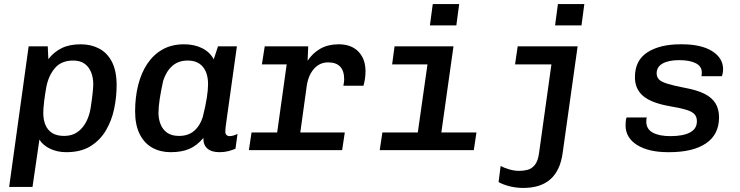

<svg xmlns="http://www.w3.org/2000/svg" viewBox="-20 -739 3640 945"><path d="M25 181 121 -511H215L218 -448Q245 -483 283.5 -502Q322 -521 377 -521Q428 -521 468 -500Q508 -479 531 -434.5Q554 -390 554 -319Q554 -262 542 -204Q530 -146 501.5 -97.5Q473 -49 425.5 -19.5Q378 10 306 10Q262 10 226.5 -7Q191 -24 174 -52L140 181ZM296 -70Q334 -70 360.5 -88.5Q387 -107 403.5 -138Q420 -169 426 -207Q432 -245 435.5 -277Q439 -309 439 -324Q439 -358 428 -384.5Q417 -411 395.5 -426Q374 -441 340 -441Q282 -441 250.5 -404Q219 -367 208 -311Q201 -272 197 -238Q193 -204 193 -183Q193 -150 203.5 -124.5Q214 -99 236.5 -84.5Q259 -70 296 -70Z M820 10Q769 10 729.5 -12Q690 -34 667.5 -79Q645 -124 645 -191Q645 -260 660 -320Q675 -380 705 -425Q735 -470 780 -495.5Q825 -521 886 -521Q936 -521 974.5 -502Q1013 -483 1032 -447L1053 -511H1146L1095 -147Q1091 -121 1090 -109.5Q1089 -98 1089 -90Q1089 -80 1095 -74.5Q1101 -69 1110 -69Q1119 -69 1129 -72Q1139 -75 1149 -80L1139 -7Q1123 0 1103.5 5Q1084 10 1060 10Q1021 10 1000.5 -8Q980 -26 981 -60Q950 -23 912.5 -6.5Q875 10 820 10ZM861 -70Q906 -70 935 -94.5Q964 -119 978 -163Q992 -219 998 -258Q1004 -297 1004 -325Q1004 -379 978.5 -410Q953 -441 904 -441Q858 -441 828 -414.5Q798 -388 783 -341Q772 -291 766 -251.5Q760 -212 760 -183Q760 -153 770.5 -127Q781 -101 803 -85.5Q825 -70 861 -70Z M1332 0 1391 -422H1269L1283 -511H1497L1494 -440Q1519 -478 1557 -499.5Q1595 -521 1647 -521Q1709 -521 1744 -485Q1779 -449 1779 -388Q1779 -371 1776.5 -353Q1774 -335 1769 -317H1670Q1672 -327 1673 -334.5Q1674 -342 1674 -348Q1674 -432 1595 -432Q1554 -432 1526 -401Q1498 -370 1490 -318L1446 0ZM1205 0 1218 -87H1677L1664 0Z M2024 0 2084 -422H1910L1922 -511H2212L2140 0ZM1849 0 1862 -87H2325L2312 0ZM2096 -614 2110 -719H2240L2226 -614Z M2556 186Q2520 186 2487 177.5Q2454 169 2434 157L2444 78Q2461 87 2486 94.5Q2511 102 2536 102Q2558 102 2578 96.5Q2598 91 2613 72Q2628 53 2633 15L2694 -422H2515L2528 -511H2823L2749 16Q2725 186 2556 186ZM2712 -614 2726 -719H2856L2842 -614Z M3268 10Q3172 10 3115.5 -25.5Q3059 -61 3059 -122Q3059 -133 3060 -143Q3061 -153 3064 -161H3164Q3162 -157 3161.5 -152.5Q3161 -148 3161 -140Q3161 -104 3192.5 -86.5Q3224 -69 3280 -69Q3342 -69 3376 -87Q3410 -105 3410 -142Q3410 -163 3399 -176Q3388 -189 3359.5 -198Q3331 -207 3278 -216Q3186 -232 3145.5 -266.5Q3105 -301 3105 -359Q3105 -442 3166.5 -481.5Q3228 -521 3329 -521H3336Q3432 -521 3485.5 -487Q3539 -453 3539 -398Q3539 -390 3537.5 -381Q3536 -372 3533 -364H3432Q3434 -370 3434 -374Q3434 -378 3434 -383Q3434 -413 3404 -428Q3374 -443 3323 -443Q3271 -443 3241.5 -426.5Q3212 -410 3212 -378Q3212 -361 3222.5 -349Q3233 -337 3263 -327.5Q3293 -318 3349 -307Q3410 -296 3447 -277.5Q3484 -259 3501.5 -230.5Q3519 -202 3519 -161Q3519 -77 3455 -33.5Q3391 10 3274 10Z"/></svg>

Font: Chivo Mono Medium
Style: Italic
Weight: 500
Italic angle: -8.05°
Monospace: yes
Designer: Hector Gatti
Foundry: Omnibus-Type
Version: Version 1.008